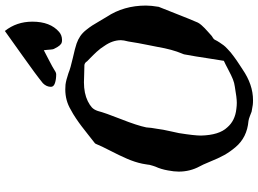

<svg xmlns="http://www.w3.org/2000/svg" viewBox="-158 -922 1079 804"><g transform="rotate(-90 382.0 -519.5)"><path d="M574.2 -876Q575.2 -869.1 575.9 -860.6Q576.7 -852.1 576.9 -847.7Q577.1 -843.3 578.1 -838.6Q579.1 -834 581.1 -831.1Q594.7 -802.7 607.9 -800.8Q609.9 -799.8 617.2 -799.8Q636.7 -799.8 650.9 -812Q693.8 -849.1 693.8 -923.8Q693.8 -990.2 654.8 -1039.1L547.9 -962.9Q472.7 -909.7 436 -879.9Q420.9 -864.7 420.9 -846.2Q420.9 -834.5 436.8 -829.3Q452.6 -824.2 473.1 -824.2Q478 -824.2 483.4 -826.9Q488.8 -829.6 495.6 -834.2Q502.4 -838.9 506.8 -840.8Q510.3 -842.3 532.7 -854.5Q555.2 -866.7 574.2 -876ZM755.9 -395Q761.2 -426.3 761.2 -448.2Q761.2 -541.5 713.9 -612.8Q708 -622.1 696.5 -642.1Q685.1 -662.1 677.7 -673.3Q670.4 -684.6 658.7 -699.2Q647 -713.9 633.1 -723.4Q619.1 -732.9 602.1 -738.8Q584 -745.1 541.5 -754.6Q499 -764.2 478 -772.9Q449.2 -782.7 430.2 -785.2Q423.3 -786.1 410.2 -786.1Q363.3 -786.1 325.2 -763.2Q308.1 -754.4 288.6 -741.2Q269 -728 255.4 -717.5Q241.7 -707 219.5 -689.5Q197.3 -671.9 186 -663.1Q184.1 -662.1 182.1 -658.2Q172.9 -635.3 153.6 -598.1Q134.3 -561 119.9 -527.8Q105.5 -494.6 99.1 -463.9Q98.6 -460.9 97.2 -453.1Q95.7 -445.3 95.2 -440.9L94.2 -433.1Q93.3 -427.7 90.3 -419.4Q87.4 -411.1 86.9 -409.2Q75.7 -384.8 70.8 -356Q65.9 -330.6 65.9 -311Q65.9 -263.7 87.9 -223.1Q93.3 -214.4 107.9 -179.2Q121.6 -145 135 -120.8Q148.4 -96.7 168.5 -73Q188.5 -49.3 215.8 -35.6Q243.2 -22 277.8 -19Q285.6 -18.1 299.3 -12.7Q313 -7.3 316.9 -5.9Q336.4 -2 345.2 -1Q352.1 0 365.2 0Q430.2 0 494.1 -43.9Q495.6 -44.9 511.7 -55.4Q527.8 -65.9 530.8 -68.1Q533.7 -70.3 547.1 -79.8Q560.5 -89.4 564.9 -93.5Q569.3 -97.7 579.6 -106.9Q589.8 -116.2 595 -123.3Q600.1 -130.4 606.7 -140.1Q613.3 -149.9 618.2 -160.2Q619.6 -164.1 627.4 -168.7Q635.3 -173.3 637.2 -175.8Q642.1 -180.2 651.6 -188.7Q661.1 -197.3 666.7 -202.6Q672.4 -208 679.2 -215.8Q686 -223.6 689.9 -231Q704.6 -264.6 727.1 -322.3Q749.5 -379.9 755.9 -395ZM529.8 -122.1Q517.6 -116.7 492.7 -103.5Q467.8 -90.3 452.4 -84.2Q437 -78.1 421.9 -76.2Q375 -67.9 354 -67.9Q341.8 -67.9 328.1 -69.8Q278.8 -75.2 251 -107.9Q218.8 -141.6 216.8 -217.8Q216.8 -245.6 227.1 -310.1Q229 -320.3 234.1 -342.3Q239.3 -364.3 241.2 -376Q242.7 -384.8 245.1 -401.4Q247.6 -418 249 -425.8L251 -446.8Q258.8 -484.9 285.4 -552.2Q312 -619.6 319.8 -649.9Q325.2 -666 334.7 -674.8Q344.2 -683.6 360.8 -691.9Q393.6 -708 439.9 -708Q451.2 -708 474.4 -707Q497.6 -706.1 509.8 -706.1H512.2Q522 -704.6 527.8 -694.8Q531.7 -690.9 541.3 -681.6Q550.8 -672.4 555.7 -667.2Q560.5 -662.1 568.1 -654.1Q575.7 -646 581.3 -638.4Q586.9 -630.9 591.8 -623Q616.2 -588.4 616.2 -553.2Q616.2 -542.5 610.8 -522Q608.4 -509.3 604 -481Q601.1 -466.8 595.9 -439.2Q590.8 -411.6 587.9 -398.9Q577.6 -338.4 560.1 -296.9Q556.2 -290 554.2 -272.9Q548.8 -245.6 541.3 -194.6Q533.7 -143.6 529.8 -122.1Z"/></g></svg>

Font: Sonetni venez Italic
Style: Regular
Weight: 400
Italic angle: -14°
Designer: Alja Herlah
Foundry: Type Salon
Version: Version 1.000;hotconv 1.0.109;makeotfexe 2.5.65596